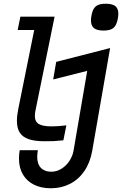

<svg xmlns="http://www.w3.org/2000/svg" viewBox="-20 -755 653 1027"><path d="M70.5 -108.5Q70.5 -137 78 -173.5L163 -594.5H74.5L89 -666H272L169.5 -162.5Q166.5 -147.5 166.5 -135Q166.5 -104 187.8 -91.5Q209 -79 256.5 -79Q292 -79 335 -84.5L319 -4.5Q283 -1 267.5 -0.2Q252 0.5 218 0.5Q166 0.5 133.8 -10.5Q101.5 -21.5 86 -45.2Q70.5 -69 70.5 -108.5ZM179 83Q179 122.5 198.8 143Q218.5 163.5 254 163.5Q283.5 163.5 309 147.5Q334.5 131.5 351.2 105.8Q368 80 373 53L446.5 -376L264.5 -330L280.5 -424L569 -498L473 53Q462 115 431.2 160Q400.5 205 354.2 228.5Q308 252 252 252Q200.5 252 162 233Q123.5 214 102.5 178.2Q81.5 142.5 81.5 93Q81.5 69 85.5 48.5H182.5Q179 70.5 179 83ZM466.5 -646Q466.5 -655.5 469 -670.5Q473.5 -695.5 482.2 -709.2Q491 -723 506.2 -729Q521.5 -735 546.5 -735Q581 -735 597 -722.2Q613 -709.5 613 -681.5Q613 -671.5 610.5 -656.5Q604 -620 587.2 -605.8Q570.5 -591.5 533.5 -591.5Q499 -591.5 482.8 -604.5Q466.5 -617.5 466.5 -646Z"/></svg>

Font: JuliaMono Medium
Style: Italic
Weight: 500
Italic angle: -9°
Monospace: yes
Designer: cormullion
Foundry: corm
Version: Version 0.054; ttfautohint (v1.8.4)